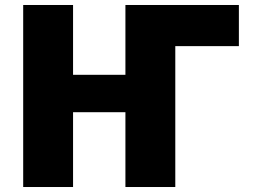

<svg xmlns="http://www.w3.org/2000/svg" viewBox="-20 -750 1021 770"><path d="M683 -565V0H483V-300H273V0H73V-730H273V-450H483V-730H938V-565Z"/></svg>

Font: M PLUS 1p Black
Style: Regular
Weight: 900
Version: Version 1.061